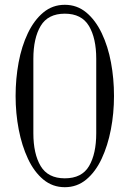

<svg xmlns="http://www.w3.org/2000/svg" viewBox="-20 -770 540 800"><path d="M250 10Q199 10 160.5 -22Q122 -54 96.5 -108.5Q71 -163 58 -230.5Q45 -298 45 -370Q45 -442 57.5 -509.5Q70 -577 96 -631.5Q122 -686 160.5 -718Q199 -750 250 -750Q301 -750 339.5 -718Q378 -686 404 -631.5Q430 -577 442.5 -509.5Q455 -442 455 -370Q455 -298 442 -230.5Q429 -163 403.5 -108.5Q378 -54 339.5 -22Q301 10 250 10ZM250 -27Q321 -27 351 -78Q381 -129 381 -215V-525Q381 -611 350.5 -662Q320 -713 250 -713Q180 -713 149.5 -662Q119 -611 119 -525V-215Q119 -129 149.5 -78Q180 -27 250 -27Z"/></svg>

Font: Xanh Mono
Style: Regular
Weight: 400
Monospace: yes
Designer: Lam Bao, Duy Dao
Foundry: Yellow Type Foundry
Version: Version 3.101; ttfautohint (v1.8.3)